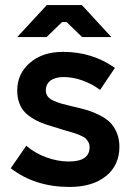

<svg xmlns="http://www.w3.org/2000/svg" viewBox="-20 -737 524 767"><path d="M424.8 -588.9H308.1L246.1 -648.9H228L166 -588.9H48.8L167 -716.8H307.1ZM257.8 9.8Q119.6 9.8 22.9 -64.9L85 -154.8Q118.7 -125.5 164.6 -108.6Q210.4 -91.8 254.9 -91.8Q337.9 -91.8 337.9 -148.9Q337.9 -160.6 332.8 -169.9Q327.6 -179.2 320.6 -185.1Q313.5 -190.9 298.3 -197.3Q283.2 -203.6 270.5 -207.3Q257.8 -210.9 233.6 -218Q209.5 -225.1 191.9 -231Q161.1 -239.7 138.9 -249.3Q116.7 -258.8 94.5 -275.1Q72.3 -291.5 60.5 -316.7Q48.8 -341.8 48.8 -375Q48.8 -442.4 99.4 -486.1Q149.9 -529.8 231.9 -529.8Q348.6 -529.8 439 -465.8L379.9 -377.9Q348.6 -401.4 310.1 -415.3Q271.5 -429.2 234.9 -429.2Q201.2 -429.2 182.1 -415.3Q163.1 -401.4 163.1 -376Q163.1 -361.8 170.9 -351.6Q178.7 -341.3 194.8 -334.2Q210.9 -327.1 227.5 -322.5Q244.1 -317.9 269 -312Q277.8 -310.1 282.2 -309.1Q311.5 -302.2 332.5 -295.7Q353.5 -289.1 378.7 -276.4Q403.8 -263.7 419.7 -248Q435.5 -232.4 446.3 -207.3Q457 -182.1 457 -150.9Q457 -76.7 403.1 -33.4Q349.1 9.8 257.8 9.8Z"/></svg>

Font: Fixel Text SemiBold
Style: Regular
Weight: 600
Width: 4
Designer: AlfaBravo + MacPaw
Foundry: Kyrylo Tkachov, Marchela Mozhyna, Serhii Makarenko, Maria Weinstein, Zakhar Kryvoshyya
Version: Version 1.211